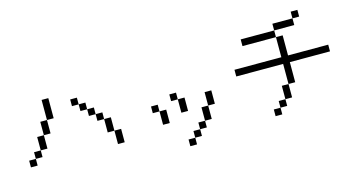

<svg xmlns="http://www.w3.org/2000/svg" viewBox="-95 -1209 3190 1731"><g transform="rotate(-15 1500.0 -343.0)"><path d="M125 -125H62.5V-62.5H125ZM125 -125H187.5V-187.5H125ZM875 -187.5Q875 -187.5 875 -62.5H937.5Q937.5 -62.5 937.5 -187.5ZM187.5 -187.5H250Q250 -187.5 250 -312.5H187.5Q187.5 -312.5 187.5 -187.5ZM875 -187.5Q875 -187.5 875 -312.5H812.5Q812.5 -312.5 812.5 -187.5ZM250 -312.5H312.5Q312.5 -312.5 312.5 -437.5H250Q250 -437.5 250 -312.5ZM812.5 -312.5V-375H750V-312.5ZM750 -375V-437.5H687.5V-375ZM312.5 -437.5H375V-625H312.5ZM687.5 -437.5V-500H625V-437.5ZM625 -500V-562.5H562.5V-500Z M1562.5 62.5H1500V125H1562.5ZM1562.5 62.5H1625V0H1562.5ZM1625 0H1687.5V-62.5H1625ZM1687.5 -62.5H1750Q1750 -62.5 1750 -187.5H1687.5Q1687.5 -187.5 1687.5 -62.5ZM1312.5 -250Q1312.5 -250 1312.5 -125H1375Q1375 -125 1375 -250ZM1750 -187.5H1812.5Q1812.5 -187.5 1812.5 -312.5H1750Q1750 -312.5 1750 -187.5ZM1312.5 -250V-312.5H1250V-250ZM1500 -312.5Q1500 -312.5 1500 -187.5H1562.5Q1562.5 -187.5 1562.5 -312.5ZM1500 -312.5V-375H1437.5V-312.5Z M2937.5 -375V-437.5H2562.5V-625H2500V-437.5H2062.5V-375H2500V-187.5H2437.5Q2437.5 -187.5 2437.5 -62.5H2375V0H2312.5V62.5H2375V0H2437.5V-62.5H2500Q2500 -62.5 2500 -187.5H2562.5V-375ZM2750 -750V-812.5H2687.5V-750H2500V-687.5H2187.5V-625H2500V-687.5H2687.5V-750Z"/></g></svg>

Font: UnifontExMono
Style: Regular
Weight: 500
Version: Version 15.0.06